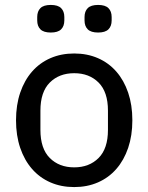

<svg xmlns="http://www.w3.org/2000/svg" viewBox="-20 -747 602 779"><path d="M281 12Q228 12 184.5 -7Q141 -26 110 -61.5Q79 -97 62 -147Q45 -197 45 -259Q45 -321 62 -371Q79 -421 110 -456.5Q141 -492 184.5 -511Q228 -530 281 -530Q334 -530 377.5 -511Q421 -492 452 -456.5Q483 -421 500 -371Q517 -321 517 -259Q517 -197 500 -147Q483 -97 452 -61.5Q421 -26 377.5 -7Q334 12 281 12ZM281 -68Q342 -68 380 -106Q418 -144 418 -220V-298Q418 -374 380 -412Q342 -450 281 -450Q220 -450 182 -412Q144 -374 144 -298V-220Q144 -144 182 -106Q220 -68 281 -68ZM186 -615Q157 -615 144 -628Q131 -641 131 -664V-678Q131 -701 144 -714Q157 -727 186 -727Q215 -727 228 -714Q241 -701 241 -678V-664Q241 -641 228 -628Q215 -615 186 -615ZM378 -615Q349 -615 336 -628Q323 -641 323 -664V-678Q323 -701 336 -714Q349 -727 378 -727Q407 -727 420 -714Q433 -701 433 -678V-664Q433 -641 420 -628Q407 -615 378 -615Z"/></svg>

Font: IBM Plex Sans Thai Text
Style: Regular
Weight: 450
Designer: Mike Abbink, Paul van der Laan, Pieter van Rosmalen, Ben Mitchell, Mark Frömberg
Foundry: Bold Monday
Version: Version 1.1